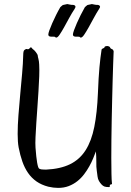

<svg xmlns="http://www.w3.org/2000/svg" viewBox="-20 -916 646 945"><path d="M539.1 -657.2Q538.1 -634.8 536.9 -598.9Q535.6 -563 534.4 -518.8Q533.2 -474.6 532 -424.8Q530.8 -375 529.8 -324.7Q528.8 -274.4 528.3 -226.6Q527.8 -178.7 527.8 -138.2Q527.8 -92.8 528.6 -60.5Q529.3 -28.3 530.8 -16.1Q531.7 -12.2 531 -10.7Q530.3 -9.3 528.8 -8.8Q527.3 -8.3 525.4 -8.1Q523.4 -7.8 522 -6.8Q520.5 -5.9 520.5 -3.9Q520.5 -2 520.5 0Q520.5 2 520 3.4Q519.5 4.9 517.1 4.9Q501.5 4.9 493.9 2Q486.3 -1 480 -7.8Q472.7 -15.6 467 -25.4Q461.4 -35.2 460 -47.9Q459.5 -52.2 458.5 -59.6Q457.5 -66.9 456.3 -75.9Q455.1 -85 454.3 -95.7Q453.6 -106.4 454.1 -118.2Q454.1 -131.8 453.6 -145Q453.1 -158.2 452.1 -170.9Q446.3 -155.8 438.5 -136.5Q430.7 -117.2 419.4 -97.2Q408.2 -77.1 393.8 -58.1Q379.4 -39.1 360.6 -24.2Q341.8 -9.3 318.4 -0.2Q294.9 8.8 266.1 8.8Q243.2 8.8 217.8 2.9Q184.1 -5.9 159.7 -22.9Q135.3 -40 118.2 -64.7Q101.1 -89.4 90.1 -120.8Q79.1 -152.3 71.8 -189.9Q69.3 -203.6 68.1 -220Q66.9 -236.3 66.9 -256.8Q66.9 -298.3 70.8 -349.1Q74.7 -399.9 79.6 -452.1Q84.5 -504.4 88.9 -554.4Q93.3 -604.5 94.2 -644Q94.2 -656.7 96.4 -663.8Q98.6 -670.9 108.9 -674.8Q110.8 -675.3 112.8 -674.6Q114.7 -673.8 116.7 -673.6Q118.7 -673.3 121.1 -674.3Q123.5 -675.3 126 -678.2Q128.9 -682.6 131.3 -682.9Q133.8 -683.1 135.5 -681.2Q137.2 -679.2 138.9 -676.8Q140.6 -674.3 142.1 -673.8Q144 -672.9 148.2 -668.9Q152.3 -665 156.2 -659.9Q160.2 -654.8 163.1 -649.7Q166 -644.5 166 -641.1Q166 -637.2 168.9 -627Q171.9 -616.7 172.9 -598.1Q174.3 -574.2 173.1 -540.3Q171.9 -506.3 169.4 -467.5Q167 -428.7 164.1 -388.2Q161.1 -347.7 158.7 -310.1Q156.2 -272.5 154.8 -241Q153.3 -209.5 154.8 -189Q158.2 -142.1 162.8 -115.5Q167.5 -88.9 172.9 -85.9Q178.2 -83 185.8 -82Q193.4 -81.1 206.1 -81.1Q277.3 -84.5 324.7 -107.7Q372.1 -130.9 401.1 -176.3Q430.2 -221.7 444.1 -291.3Q458 -360.8 461.9 -457Q463.4 -497.1 465.3 -528.3Q467.3 -559.6 469.5 -585Q471.7 -610.4 474.4 -631.3Q477.1 -652.3 480 -671.9Q481 -674.8 484.9 -676.8Q488.8 -678.7 492.2 -680.2Q494.6 -682.6 494.9 -684.8Q495.1 -687 499 -688Q501 -688.5 504.4 -689.2Q507.8 -689.9 511.5 -689.2Q515.1 -688.5 518.3 -686.5Q521.5 -684.6 522.9 -680.2Q524.4 -676.8 528.8 -675.3Q533.2 -673.8 536.1 -670.9Q537.6 -668.5 538.8 -665.5Q540 -662.6 539.1 -657.2ZM347.2 -872.1Q333.5 -851.6 320.3 -827.1Q307.1 -802.7 295.2 -781.2Q283.2 -759.8 273.4 -745.4Q263.7 -731 256.8 -731Q253.9 -731 253.2 -732.4Q252.4 -733.9 250 -734.9Q247.1 -735.8 241.7 -735.6Q236.3 -735.4 231 -735.6Q225.6 -735.8 221.7 -738Q217.8 -740.2 217.8 -746.1Q217.8 -752 223.1 -767.1Q228.5 -782.2 237.1 -801.8Q245.6 -821.3 256.1 -842.3Q266.6 -863.3 276.9 -880.9Q280.8 -883.8 284.9 -887.9Q289.1 -892.1 293 -892.1Q295.4 -892.1 302 -894Q308.6 -896 311 -896Q311.5 -896 314.9 -895.3Q318.4 -894.5 322 -893.8Q325.7 -893.1 328.9 -892.6Q332 -892.1 333 -892.1Q333.5 -892.1 337.6 -892.1Q341.8 -892.1 345.9 -890.4Q350.1 -888.7 351.3 -884.5Q352.5 -880.4 347.2 -872.1ZM467.8 -872.1Q454.6 -851.6 441.4 -827.1Q428.2 -802.7 416.3 -781.2Q404.3 -759.8 394.5 -745.4Q384.8 -731 377.9 -731Q375 -731 374.3 -732.4Q373.5 -733.9 371.1 -734.9Q368.2 -735.8 362.5 -735.6Q356.9 -735.4 351.8 -735.6Q346.7 -735.8 342.8 -738Q338.9 -740.2 338.9 -746.1Q338.9 -752 344.2 -767.1Q349.6 -782.2 358.2 -801.8Q366.7 -821.3 377.2 -842.3Q387.7 -863.3 397.9 -880.9Q401.9 -883.8 406 -887.9Q410.2 -892.1 414.1 -892.1Q416.5 -892.1 423.1 -894Q429.7 -896 432.1 -896Q432.6 -896 436 -895.3Q439.5 -894.5 443.1 -893.8Q446.8 -893.1 450 -892.6Q453.1 -892.1 454.1 -892.1Q454.6 -892.1 458.7 -892.1Q462.9 -892.1 466.8 -890.4Q470.7 -888.7 472.2 -884.5Q473.6 -880.4 467.8 -872.1Z"/></svg>

Font: Oregano
Style: Regular
Weight: 400
Version: Version 1.000